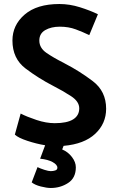

<svg xmlns="http://www.w3.org/2000/svg" viewBox="-20 -716 592 957"><path d="M83 -150Q114 -134 162 -118Q210 -102 253 -102Q314 -102 344.5 -121Q375 -140 375 -176Q375 -210 334.5 -236.5Q294 -263 245 -288Q173 -325 107.5 -374.5Q42 -424 42 -514Q42 -591 103 -643.5Q164 -696 276 -696Q327 -696 378 -680Q429 -664 468 -645L425 -541Q394 -556 358 -569.5Q322 -583 278 -583Q235 -583 205.5 -566Q176 -549 176 -514Q176 -477 211.5 -452.5Q247 -428 297 -403L304 -399Q376 -362 442.5 -311.5Q509 -261 509 -174Q509 -100 454.5 -49Q400 2 297 11L290 29Q319 41 338.5 66.5Q358 92 358 118Q358 171 319.5 196Q281 221 233 221Q213 221 183.5 213.5Q154 206 138 193L167 117Q181 124 201.5 130.5Q222 137 233 137Q245 137 255.5 133.5Q266 130 266 120Q266 105 242.5 92Q219 79 180 75L205 8Q162 1 116.5 -14Q71 -29 54 -45Z"/></svg>

Font: Palanquin Dark
Style: Regular
Weight: 400
Designer: Pria Ravichandran
Version: Version 1.001